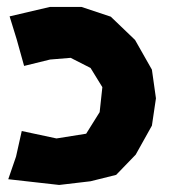

<svg xmlns="http://www.w3.org/2000/svg" viewBox="-20 -521 488 556"><path d="M7.8 -473.6 28.3 -407.2 49.8 -330.1 125 -348.6 184.6 -353.5 242.2 -324.2 276.4 -268.6 268.6 -196.3 229.5 -133.8 143.6 -120.1 43 -141.6 26.4 -67.4 3.9 -2 82 6.8 151.4 14.6 242.2 3.9 316.4 -14.6 373 -73.2 419.9 -157.2 431.6 -236.3 419.9 -319.3 371.1 -405.3 300.8 -472.7 215.8 -501H125Z"/></svg>

Font: MaokenAssortedSans-TC
Style: Regular
Weight: 500
Version: Version 0.83